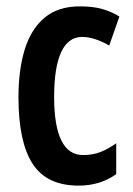

<svg xmlns="http://www.w3.org/2000/svg" viewBox="-20 -666 418 603"><path d="M227 -83Q127 -83 82.5 -151.5Q38 -220 38 -361Q38 -446 57.5 -510Q77 -574 119.5 -610Q162 -646 230 -646Q273 -646 302 -637.5Q331 -629 355 -614L323 -523Q276 -550 238 -550Q194 -550 172 -502Q150 -454 150 -362Q150 -179 241 -179Q270 -179 294 -188Q318 -197 345 -216V-119Q318 -100 288.5 -91.5Q259 -83 227 -83Z"/></svg>

Font: Noto Sans Kannada UI ExtraCondensed SemiBold
Style: Regular
Weight: 600
Width: 2
Designer: Jelle Bosma - Monotype Design Team
Foundry: Monotype Imaging Inc.
Version: Version 2.005; ttfautohint (v1.8.4.7-5d5b)